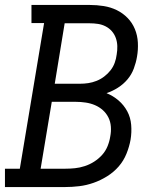

<svg xmlns="http://www.w3.org/2000/svg" viewBox="-30 -755 650 775"><path d="M-10 0V-74H50L148 -662H97V-735H332Q361 -735 389 -730.5Q417 -726 441.5 -714Q466 -702 485 -682.5Q504 -663 514.5 -637.5Q525 -612 526.5 -583Q528 -554 523 -526Q519 -502 510 -478Q501 -454 484.5 -434.5Q468 -415 446 -401Q424 -387 400 -379Q427 -368 448.5 -349.5Q470 -331 483.5 -306Q497 -281 499.5 -251Q502 -221 497 -191Q492 -163 480.5 -134.5Q469 -106 449 -83Q429 -60 402.5 -43.5Q376 -27 347.5 -17Q319 -7 290 -3.5Q261 0 233 0ZM293 -417Q310 -417 326.5 -419.5Q343 -422 359.5 -428.5Q376 -435 390.5 -446Q405 -457 416 -471Q427 -485 433 -501.5Q439 -518 441 -535Q444 -552 443.5 -569Q443 -586 437.5 -601.5Q432 -617 421.5 -629Q411 -641 396.5 -648.5Q382 -656 365.5 -658.5Q349 -661 332 -661H231L191 -417ZM233 -74Q253 -74 272.5 -76Q292 -78 312 -84.5Q332 -91 350 -102.5Q368 -114 382 -129.5Q396 -145 404 -164.5Q412 -184 415 -204Q419 -224 417.5 -244Q416 -264 407.5 -281Q399 -298 385 -310.5Q371 -323 353.5 -330.5Q336 -338 316 -341Q296 -344 276 -344H179L134 -74Z"/></svg>

Font: Iosevka Curly Slab Extended
Style: Italic
Weight: 400
Width: 7
Italic angle: -9°
Monospace: yes
Designer: Belleve Invis
Foundry: Belleve Invis
Version: Version 11.1.0; ttfautohint (v1.8.3)